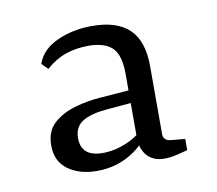

<svg xmlns="http://www.w3.org/2000/svg" viewBox="-49 -630 493 437"><g transform="rotate(-10 198.0 -411.5)"><path d="M143 -248Q103 -248 76.5 -267Q50 -286 50 -323Q50 -356 70 -374Q90 -392 119.5 -400.5Q149 -409 178 -411L257 -417V-388L188 -382Q152 -379 132.5 -367Q113 -355 113 -329Q113 -286 163 -286Q190 -286 217.5 -297.5Q245 -309 259 -326L265 -312Q249 -284 216 -266Q183 -248 143 -248ZM60 -510Q71 -542 107.5 -558.5Q144 -575 188 -575Q246 -575 274.5 -547.5Q303 -520 303 -462V-305Q303 -290 320 -288L353 -285V-259Q346 -257 329.5 -253Q313 -249 299 -249Q276 -249 262 -262Q248 -275 245 -300V-454Q245 -498 227.5 -515Q210 -532 172 -532Q144 -532 119.5 -523.5Q95 -515 74 -496Z"/></g></svg>

Font: Yrsa Light
Style: Regular
Weight: 300
Designer: Anna Giedrys (Yrsa+Rasa design), David Brezina (Yrsa art-direction, Rasa art-direction, design)
Foundry: Rosetta Type Foundry
Version: Version 2.004